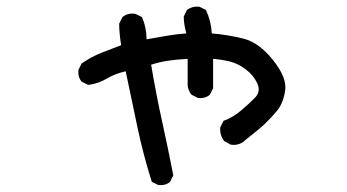

<svg xmlns="http://www.w3.org/2000/svg" viewBox="-20 -523 1040 575"><path d="M454.1 31.2 434.6 21.5Q409.2 -58.6 391.6 -142.1Q374 -225.6 356.4 -309.6Q323.2 -301.8 298.8 -287.1Q274.4 -272.5 244.1 -268.6L224.6 -278.3Q212.9 -292 214.8 -313.5L224.6 -333Q252.9 -352.5 282.2 -364.3Q311.5 -376 342.8 -387.7Q336.9 -424.8 336.9 -452.1L346.7 -471.7Q362.3 -485.4 385.7 -481.4L405.3 -471.7Q418.9 -440.4 418.9 -405.3Q452.1 -411.1 480.5 -416Q508.8 -420.9 538.1 -422.9Q530.3 -450.2 530.3 -473.6L540 -493.2Q555.7 -504.9 577.1 -502.9L596.7 -493.2Q612.3 -460 614.3 -422.9Q663.1 -418.9 709.5 -407.2Q755.9 -395.5 797.9 -342.8Q839.8 -290 834 -252Q828.1 -213.9 810.5 -192.4Q793 -170.9 773.9 -152.8Q754.9 -134.8 715.8 -104.5Q698.2 -85.9 670.9 -89.8L651.4 -100.6Q637.7 -118.2 639.6 -141.6L649.4 -161.1Q676.8 -170.9 701.2 -191.4Q725.6 -211.9 743.7 -230.5Q761.7 -249 750.5 -273.4Q739.3 -297.9 715.8 -315.4Q692.4 -333 668 -338.9Q643.6 -344.7 618.2 -346.7V-258.8L608.4 -239.3Q594.7 -227.5 573.2 -229.5L553.7 -239.3Q543.9 -251 542 -266.6V-346.7Q504.9 -344.7 480.5 -340.8Q456.1 -336.9 432.6 -329.1Q448.2 -237.3 465.8 -157.7Q483.4 -78.1 499 2L489.3 21.5Q475.6 33.2 454.1 31.2Z"/></svg>

Font: NaikaiFont
Style: Regular-Lite
Weight: 400
Version: Version 1.67